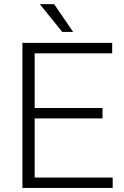

<svg xmlns="http://www.w3.org/2000/svg" viewBox="-20 -921 609 941"><path d="M482.4 -340.8H149.9V-50.8H532.2V0H89.8V-710.9H529.8V-659.7H149.9V-391.6H482.4ZM338.4 -764.6H285.2L174.8 -900.9H245.1Z"/></svg>

Font: RobotoDraft Light
Style: Regular
Weight: 300
Version: Version 2.001151; 2014